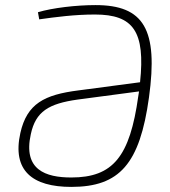

<svg xmlns="http://www.w3.org/2000/svg" viewBox="-20 -722 669 754"><path d="M355 -702C279 -702 186 -691 129 -674L134 -646C198 -655 273 -665 353 -665C504 -665 551 -598 530 -399L288 -367C154 -350 86 -315 60 -200C27 -52 107 12 260 12C450 12 529 -79 565 -339C602 -607 545 -702 355 -702ZM260 -25C159 -25 70 -55 101 -195C120 -284 171 -315 285 -331L526 -363L523 -344C490 -107 424 -25 260 -25Z"/></svg>

Font: Exo 2 Extra Light
Style: Italic
Weight: 250
Italic angle: -8°
Designer: Natanael Gama
Version: Version 1.001;PS 001.001;hotconv 1.0.88;makeotf.lib2.5.64775